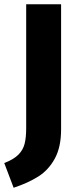

<svg xmlns="http://www.w3.org/2000/svg" viewBox="-31 -713 368 902"><path d="M256 -105Q256 -22 226.5 32Q197 86 148.5 116.5Q100 147 33 169L-11 53Q33 36 55 14Q77 -8 84.5 -37Q92 -66 92 -111V-693H256Z"/></svg>

Font: Statis Sans
Style: Bold
Weight: 700
Designer: bBox Type GmbH
Foundry: bBox Type GmbH
Version: Version 1.000